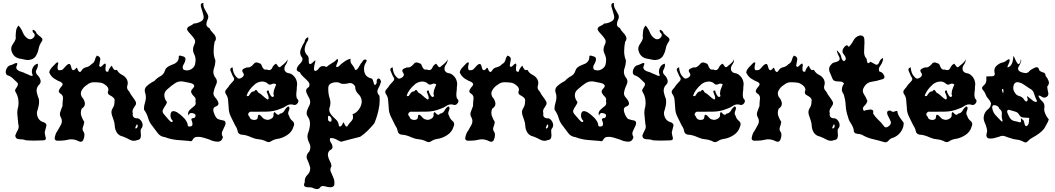

<svg xmlns="http://www.w3.org/2000/svg" viewBox="-20 -970 7130 1298"><path d="M155.3 -21.5Q137.7 -28.8 112.3 -28.8Q112.3 -28.8 111.3 -28.8Q85.9 -28.8 83 -52.7Q89.8 -72.8 100.6 -91.3Q106.4 -102.1 106.4 -113.8Q106.4 -122.6 103.5 -132.3Q100.6 -162.1 97.7 -192.4Q96.7 -199.7 96.7 -206.5Q96.7 -229 103.5 -251.5Q105.5 -262.7 105.5 -273.9Q105.5 -286.6 103.5 -298.8Q99.6 -322.8 87.9 -343.8Q82 -351.1 82 -357.9Q82 -363.8 85.9 -369.6Q94.7 -381.3 99.6 -392.6Q101.6 -397.5 101.6 -401.9Q100.6 -406.7 96.7 -411.6Q81.1 -426.3 65.4 -441.4Q48.8 -456.1 27.3 -462.4Q18.6 -471.2 18.6 -483.4Q18.6 -491.2 22.5 -501Q31.2 -524.4 50.8 -529.3Q59.6 -530.3 74.2 -538.6Q85 -543.9 90.8 -543.9Q90.8 -543.9 91.8 -543.9Q93.8 -543.9 94.7 -543.5Q96.7 -542 96.7 -537.6Q96.7 -533.2 92.8 -524.4Q89.8 -518.1 89.8 -513.2Q89.8 -510.7 90.8 -508.8Q91.8 -502.4 97.7 -497.6Q107.4 -488.8 125 -484.4Q141.6 -480 152.3 -473.1Q161.1 -471.2 176.8 -462.9Q188.5 -457 194.3 -457Q196.3 -457 198.2 -457.5Q201.2 -458.5 201.2 -462.4Q200.2 -466.3 196.3 -475.1Q195.3 -481 195.3 -487.3Q195.3 -501.5 203.1 -515.1Q214.8 -535.6 235.4 -539.6Q236.3 -535.2 236.3 -530.8Q236.3 -516.1 227.5 -500Q222.7 -492.2 222.7 -484.9Q222.7 -472.2 235.4 -460.4Q250 -445.8 253.9 -426.8Q254.9 -423.3 254.9 -420.4Q254.9 -405.3 239.3 -392.1Q227.5 -376 227.5 -358.4Q227.5 -352.1 228.5 -345.7Q234.4 -320.8 243.2 -298.8Q244.1 -289.6 244.1 -280.3Q244.1 -267.1 241.2 -254.4Q236.3 -232.4 229.5 -211.4Q229.5 -209 229.5 -206.5Q229.5 -186 240.2 -168.5Q252 -149.4 275.4 -143.6Q293.9 -136.2 293.9 -122.1Q293 -118.2 292 -113.8Q286.1 -92.8 282.2 -75.7Q283.2 -61 289.1 -40.5Q290 -36.6 290 -33.7Q290 -21 268.6 -21Q268.6 -21 267.6 -21Q239.3 -19.5 210.9 -19.5Q182.6 -19.5 155.3 -21.5ZM122.1 -572.3Q95.7 -574.7 78.1 -590.8Q61.5 -606.9 56.6 -630.9Q55.7 -634.3 55.7 -637.7Q55.7 -656.7 67.4 -672.4Q81.1 -690.4 86.9 -710.4Q85.9 -720.2 85.9 -730Q85.9 -742.7 87.9 -756.3Q89.8 -780.8 105.5 -797.4Q124 -776.4 134.8 -749.5Q145.5 -722.2 170.9 -707.5Q177.7 -704.6 183.6 -704.6Q197.3 -704.6 208 -717.3Q214.8 -725.1 214.8 -732.4Q214.8 -742.7 202.1 -752.4Q200.2 -759.8 200.2 -763.7Q200.2 -768.6 203.1 -768.6Q206.1 -768.6 210 -766.1Q224.6 -757.3 226.6 -745.1Q240.2 -731 257.8 -717.8Q266.6 -710.9 266.6 -702.1Q266.6 -692.9 256.8 -681.2Q245.1 -662.1 241.2 -640.1Q237.3 -618.2 226.6 -598.6Q215.8 -576.2 192.4 -568.4Q182.6 -565.4 172.9 -564.5H167Q156.2 -564.5 145.5 -567.4Q139.6 -568.8 133.8 -569.8Q127.9 -570.8 122.1 -572.3Z M498 -21.5Q480.5 -28.3 462.9 -28.3Q451.2 -28.3 439.5 -25.4Q414.1 -19 388.7 -19Q388.7 -19 378.9 -19Q374 -18.6 370.1 -18.6Q349.6 -18.6 349.6 -35.2Q349.6 -38.6 350.6 -42.5Q356.4 -70.3 369.1 -85.9Q379.9 -105.5 392.6 -127.9Q398.4 -139.6 398.4 -151.4Q398.4 -162.6 392.6 -174.3Q384.8 -186 384.8 -198.7Q384.8 -206.1 387.7 -213.9Q394.5 -234.9 402.3 -252.9Q402.3 -273.4 405.3 -299.3Q406.2 -302.7 406.2 -306.2Q406.2 -327.1 387.7 -337.9Q379.9 -343.3 377.9 -349.1Q377 -354.5 378.9 -360.8Q384.8 -374.5 398.4 -388.7Q403.3 -394.5 403.3 -399.9Q403.3 -407.7 392.6 -415Q368.2 -424.3 344.7 -439.9Q322.3 -456.1 312.5 -481.4Q317.4 -500.5 332 -515.6Q346.7 -530.3 359.4 -543.9Q377.9 -556.6 373 -536.6Q369.1 -523.4 369.1 -513.2Q369.1 -507.8 370.1 -502.9Q372.1 -498.5 375 -496.1Q378.9 -494.1 384.8 -495.6Q399.4 -494.1 409.2 -505.9Q418.9 -517.6 428.7 -527.3Q433.6 -532.2 439.5 -535.6Q445.3 -538.6 452.1 -537.1Q459 -529.3 461.9 -514.6Q464.8 -499.5 472.7 -496.1Q476.6 -494.6 480.5 -496.1Q484.4 -498 490.2 -503.9Q499 -520.5 503.9 -503.9Q508.8 -487.8 517.6 -483.9Q519.5 -482.4 523.4 -484.4Q527.3 -486.3 531.2 -492.7Q542 -511.7 563.5 -515.6Q584 -520 598.6 -536.6Q616.2 -545.4 621.1 -563.5Q625 -581.5 634.8 -594.2Q658.2 -587.9 658.2 -569.8Q658.2 -567.4 657.2 -564.9Q654.3 -542.5 650.4 -524.4Q658.2 -511.2 670.9 -525.4Q683.6 -540 690.4 -540Q693.4 -540 694.3 -537.1Q695.3 -533.7 695.3 -525.9Q691.4 -514.2 693.4 -497.1Q695.3 -480 712.9 -486.8Q712.9 -497.6 721.7 -509.8Q729.5 -522 736.3 -525.9Q740.2 -513.2 748 -502.9Q754.9 -492.7 770.5 -498Q781.2 -476.1 803.7 -464.8Q826.2 -454.1 837.9 -433.1Q843.8 -420.9 843.8 -408.7Q843.8 -400.4 840.8 -391.6Q838.9 -385.7 838.9 -380.4Q838.9 -364.7 853.5 -351.6Q862.3 -333 875 -316.9Q887.7 -300.8 897.5 -282.7Q903.3 -268.1 894.5 -256.8Q886.7 -245.6 879.9 -233.4Q877 -227.1 876 -219.7Q875 -212.9 877.9 -204.6Q874 -185.5 884.8 -176.8Q894.5 -168.5 912.1 -170.4Q932.6 -163.1 941.4 -139.6Q944.3 -131.8 944.3 -124.5Q944.3 -109.9 933.6 -98.6Q928.7 -86.4 931.6 -69.8Q934.6 -52.7 930.7 -40Q928.7 -33.2 923.8 -28.8Q918 -23.9 907.2 -22.9Q895.5 -18.1 884.8 -18.1Q871.1 -18.1 857.4 -25.4Q835 -38.1 811.5 -46.9Q785.2 -51.8 770.5 -72.8Q756.8 -94.2 755.9 -119.1Q754.9 -139.2 748 -158.2Q742.2 -177.2 735.4 -195.8Q733.4 -203.1 733.4 -210.4Q733.4 -225.6 742.2 -239.3Q753.9 -257.3 753.9 -277.8V-282.2Q756.8 -292.5 753.9 -299.3Q751 -305.7 746.1 -310.5Q735.4 -319.8 721.7 -326.7Q708 -333.5 709 -348.6Q712.9 -356.9 712.9 -363.8Q712.9 -377 701.2 -388.2Q684.6 -404.3 665 -410.2Q641.6 -414.1 615.2 -414.1Q588.9 -414.1 569.3 -397Q547.9 -384.8 534.2 -362.3Q526.4 -351.1 526.4 -338.4Q526.4 -326.7 533.2 -314.5Q549.8 -296.9 553.7 -273.4Q553.7 -270.5 553.7 -268.1Q553.7 -248.5 532.2 -235.4Q526.4 -221.7 526.4 -208.5Q526.4 -198.2 529.3 -188Q537.1 -165 549.8 -145.5Q546.9 -126.5 540 -109.4Q538.1 -104 538.1 -98.6Q538.1 -86.9 547.9 -74.7Q550.8 -66.4 550.8 -57.6Q550.8 -43.9 544.9 -28.3Q539.1 -11.7 525.4 -11.7Q517.6 -11.7 506.8 -17.6Q505.9 -18.1 502.9 -19.5Q501 -20 498 -21.5ZM911.1 -116.7Q909.2 -138.7 900.4 -121.6Q891.6 -105 896.5 -101.6Q897.5 -100.6 900.4 -101.6Q903.3 -102.5 907.2 -106.4Q908.2 -107.9 909.2 -111.3Q910.2 -112.8 911.1 -116.7Z M1397.5 -25.9Q1374 -34.2 1348.6 -41Q1335 -44.9 1321.3 -44.9Q1309.6 -44.9 1298.3 -42Q1287.6 -35.6 1281.2 -23.4Q1276.9 -15.1 1268.6 -15.1Q1264.6 -15.1 1259.8 -17.1Q1217.8 -20.5 1175.8 -23.9Q1133.8 -27.8 1094.7 -43Q1064 -45.9 1045.4 -71.3Q1026.9 -97.2 1009.8 -118.7Q989.3 -142.6 981 -173.3Q972.2 -203.6 954.1 -227.5Q953.1 -232.9 953.1 -238.3Q953.6 -254.9 960.4 -276.9Q966.3 -295.4 966.3 -313Q966.3 -323.2 964.4 -333Q958.5 -346.7 958.5 -357.9Q958.5 -376 973.1 -388.7Q996.6 -409.7 1023.4 -422.4Q1041 -442.4 1064 -454.6Q1086.9 -466.3 1094.7 -492.2Q1098.1 -502.9 1104.5 -509.8Q1111.3 -516.6 1119.6 -521.5Q1135.3 -530.3 1153.8 -536.6Q1172.4 -543.5 1183.1 -560.5Q1188.5 -570.3 1188.5 -582Q1188.5 -582 1188.5 -585.4Q1188.5 -585.9 1188.5 -586.4Q1188.5 -594.2 1196.3 -594.2Q1201.7 -594.2 1210 -590.8Q1223.6 -588.4 1228.5 -583.5Q1233.9 -578.1 1233.9 -570.3Q1233.9 -555.2 1221.2 -534.2Q1214.8 -523.4 1214.8 -514.6Q1214.8 -505.4 1221.7 -498.5Q1232.9 -494.1 1244.1 -494.1Q1259.8 -494.1 1273.9 -502.9Q1299.3 -518.1 1300.8 -548.3Q1302.2 -556.2 1302.2 -563.5Q1302.2 -585.4 1291.5 -606.4Q1284.7 -620.6 1284.7 -634.8Q1284.7 -649.4 1291.5 -664.1Q1299.3 -677.7 1299.3 -689Q1299.3 -697.3 1295.4 -704.1Q1285.6 -720.2 1271 -735.8Q1263.2 -744.1 1255.9 -752.4Q1248.5 -761.2 1244.6 -771Q1244.6 -786.6 1262.2 -793.5Q1280.3 -800.8 1289.6 -811Q1313 -811 1338.4 -825.2Q1356.9 -835.4 1356.9 -854Q1356.9 -860.8 1354.5 -869.1Q1351.1 -884.8 1340.3 -918Q1337.4 -927.2 1337.4 -934.1Q1337.4 -949.7 1353.5 -949.7Q1354.5 -949.7 1355.5 -949.7Q1354.5 -944.8 1354.5 -939.9Q1354.5 -934.1 1356 -928.2Q1358.4 -918 1363.8 -908.7Q1373.5 -890.6 1383.3 -873.5Q1388.2 -865.2 1388.2 -856Q1388.2 -845.7 1382.3 -835Q1375.5 -819.8 1375.5 -807.1Q1375.5 -807.1 1375.5 -802.7Q1376.5 -788.6 1396.5 -779.8Q1402.3 -764.2 1416.5 -750.5Q1431.2 -736.8 1437 -722.2Q1439.5 -716.3 1439.5 -709.5Q1439.5 -707.5 1439.5 -705.6Q1438.5 -696.8 1430.7 -687Q1424.3 -656.2 1424.3 -624Q1424.3 -624 1424.3 -621.6Q1424.3 -590.3 1436 -562.5Q1436 -535.2 1426.3 -507.3Q1422.4 -496.1 1422.4 -484.9Q1422.4 -468.3 1430.7 -452.1Q1446.3 -435.5 1446.3 -418.9Q1446.3 -409.7 1441.9 -400.4Q1428.7 -374 1423.8 -347.2Q1422.9 -343.3 1422.9 -338.9Q1422.9 -324.2 1436 -309.6Q1453.1 -290.5 1456.5 -274.4Q1457 -272 1457 -270Q1457 -265.6 1455.1 -261.7Q1451.7 -255.4 1440.4 -250.5Q1421.9 -245.6 1421.9 -227.5Q1421.9 -220.2 1424.8 -210.9Q1435.1 -178.7 1450.7 -166Q1467.3 -159.2 1489.3 -155.8Q1504.9 -153.3 1504.9 -137.7Q1504.9 -131.3 1502 -123Q1492.2 -103.5 1483.4 -83.5Q1479.5 -75.2 1479.5 -66.9Q1479.5 -55.2 1487.3 -43Q1479 -12.2 1452.1 -12.2Q1450.7 -12.2 1449.2 -12.2Q1419.4 -14.2 1397.5 -25.9ZM1280.3 -123.5Q1281.2 -127.9 1281.2 -132.3Q1281.2 -144 1275.4 -155.8Q1273.4 -159.2 1273.4 -162.1Q1273.4 -171.9 1294.4 -172.4Q1302.2 -182.1 1302.2 -189Q1302.2 -199.2 1286.1 -204.1Q1279.3 -206.1 1273.9 -206.1Q1257.8 -206.1 1255.4 -188Q1251.5 -196.3 1251.5 -203.1Q1251.5 -206.5 1252.4 -209.5Q1254.9 -218.3 1261.7 -225.6Q1274.9 -238.8 1291 -251Q1303.2 -259.8 1303.2 -274.4Q1303.2 -280.3 1301.3 -286.6Q1302.7 -291.5 1302.7 -295.9Q1302.7 -307.6 1293.5 -316.4Q1280.8 -328.1 1274.4 -340.8Q1272 -345.7 1272 -351.6Q1272 -353.5 1272.5 -355.5Q1273.9 -362.8 1284.2 -372.6Q1291.5 -380.4 1293 -386.2Q1293 -386.2 1293 -388.7Q1293 -392.6 1290.5 -396Q1283.2 -406.2 1260.7 -410.2Q1237.8 -414.1 1226.6 -417Q1215.3 -419.9 1204.6 -419.9Q1183.1 -419.9 1164.6 -408.2Q1137.7 -390.6 1114.3 -369.1Q1090.8 -351.1 1090.8 -327.1Q1090.8 -302.2 1108.4 -280.8Q1107.9 -272.9 1103.5 -265.6Q1099.6 -258.3 1094.7 -251.5Q1085.4 -238.3 1080.1 -224.6Q1079.1 -221.7 1079.1 -218.3Q1079.1 -207.5 1090.8 -194.8Q1099.1 -184.6 1120.6 -160.2Q1133.3 -145 1141.1 -145Q1146 -145 1148.9 -151.9Q1132.3 -168.5 1132.3 -189.5Q1132.3 -195.3 1133.8 -201.7Q1137.7 -218.8 1152.3 -218.8Q1162.1 -218.8 1176.3 -211.4Q1199.2 -196.8 1219.7 -176.3Q1240.7 -156.2 1249 -129.9Q1248.5 -127.4 1248.5 -125.5Q1248.5 -114.7 1260.7 -114.7Q1260.7 -114.7 1262.2 -114.7Q1275.4 -114.7 1280.3 -123.5Z M1772.9 -17.6Q1750.5 -26.9 1727.1 -28.8Q1703.6 -30.8 1681.2 -41Q1665.5 -48.3 1647.9 -53.7Q1631.3 -59.1 1612.8 -59.6Q1590.3 -63 1586.4 -84Q1582.5 -105 1570.8 -120.1Q1557.1 -149.9 1541.5 -179.7Q1525.9 -210 1525.9 -244.1Q1523.9 -267.1 1522 -291.5Q1521 -315.4 1506.3 -335Q1502.4 -342.3 1502.4 -348.6Q1502.4 -358.4 1511.2 -367.2Q1524.9 -381.8 1532.7 -395.5Q1543.5 -408.7 1557.1 -422.4Q1563 -428.2 1563 -435.5Q1563 -444.3 1554.2 -454.6Q1548.3 -468.3 1539.6 -488.3Q1536.6 -494.1 1536.6 -499Q1536.6 -510.3 1552.2 -515.1Q1553.2 -496.1 1560.1 -477.5Q1567.9 -459 1582.5 -445.8Q1588.4 -438.5 1596.2 -438.5Q1604 -438.5 1614.7 -445.3Q1628.4 -454.6 1628.4 -464.8Q1628.4 -469.7 1625.5 -474.6Q1617.7 -484.4 1617.7 -491.7Q1617.7 -500.5 1628.4 -505.9Q1643.1 -514.6 1657.7 -514.6Q1660.6 -514.6 1663.6 -514.2Q1681.2 -520 1694.8 -537.6Q1702.6 -547.9 1714.4 -547.9Q1722.2 -547.9 1731 -543Q1744.6 -541 1748.5 -528.8Q1752.4 -516.6 1759.3 -507.8Q1762.2 -502.9 1768.1 -500.5Q1772 -499 1775.9 -499Q1779.8 -499 1783.7 -500Q1792.5 -496.1 1799.3 -496.1Q1813 -496.1 1819.8 -510.7Q1829.6 -532.7 1847.2 -539.6Q1854 -529.3 1861.8 -519.5Q1865.7 -515.6 1869.6 -515.6Q1875.5 -515.6 1883.3 -524.9Q1895 -533.2 1907.7 -545.4Q1919.4 -557.1 1924.3 -568.8Q1924.3 -549.3 1911.6 -532.2Q1902.8 -519.5 1902.8 -505.4Q1902.8 -500.5 1903.8 -495.1Q1912.6 -477.5 1932.1 -475.1Q1950.7 -472.2 1963.4 -458.5Q1979 -444.3 1984.9 -424.3Q1988.8 -412.6 1988.8 -400.4Q1988.8 -392.6 1986.8 -384.3Q1986.8 -364.7 1983.9 -344.7Q1982.9 -337.9 1982.9 -331.1Q1982.9 -317.9 1986.8 -305.2Q1997.6 -295.4 1997.6 -285.6Q1996.6 -279.3 1991.7 -272Q1982.9 -260.3 1971.2 -260.3Q1965.3 -260.3 1958.5 -263.2Q1952.6 -264.2 1947.8 -264.2Q1930.2 -264.2 1915.5 -253.9Q1896 -240.7 1875.5 -234.4Q1830.6 -215.8 1782.7 -215.3Q1734.9 -215.3 1687 -214.4Q1683.1 -215.3 1679.2 -215.3Q1667.5 -215.3 1660.6 -206.1Q1657.7 -201.7 1657.7 -196.8Q1657.7 -189.5 1666.5 -181.2Q1671.4 -160.2 1696.8 -159.2Q1697.8 -159.2 1698.7 -159.2Q1723.1 -159.2 1723.1 -180.2Q1724.1 -189 1726.1 -192.4Q1728 -194.3 1730 -194.3H1731.9Q1740.7 -191.9 1752.4 -177.7Q1764.2 -163.6 1773.9 -163.1Q1781.7 -159.7 1789.6 -159.7Q1800.3 -159.7 1812 -166.5Q1829.6 -175.3 1829.6 -191.9Q1829.6 -195.3 1828.6 -199.2Q1831.5 -211.9 1835.4 -211.9Q1838.4 -211.9 1841.3 -208Q1849.1 -197.3 1858.9 -194.3Q1860.8 -193.8 1861.8 -193.8Q1863.8 -193.8 1865.7 -194.8Q1868.7 -196.3 1871.6 -201.2Q1893.1 -204.1 1902.8 -222.2Q1912.6 -240.7 1928.2 -251Q1937 -247.1 1937 -238.3Q1937 -231.9 1933.1 -223.1Q1928.2 -212.9 1928.2 -204.1Q1928.2 -194.8 1934.1 -187.5Q1939 -167.5 1956.5 -152.8Q1968.3 -143.6 1968.3 -130.4Q1968.3 -123 1964.4 -114.3Q1953.6 -77.1 1920.4 -56.2Q1887.2 -34.7 1851.1 -30.3Q1830.6 -26.9 1812 -14.6Q1804.2 -9.3 1795.4 -9.3Q1784.7 -9.3 1772.9 -17.6ZM1795.4 -302.2Q1796.4 -304.7 1796.4 -308.1Q1796.4 -319.3 1787.6 -337.9Q1783.7 -346.2 1783.7 -351.1Q1783.7 -357.9 1791.5 -357.9Q1794.4 -357.9 1797.4 -357.4Q1797.4 -356.4 1797.4 -355.5Q1797.4 -343.8 1809.1 -325.7Q1815.9 -314.5 1822.8 -314.5Q1827.6 -314.5 1832.5 -320.8Q1828.6 -331.1 1828.6 -340.3Q1829.6 -340.8 1829.6 -341.8Q1829.6 -351.6 1832.5 -361.3Q1840.3 -380.9 1847.2 -399.4Q1840.3 -404.8 1831.5 -404.8Q1824.7 -404.8 1816.9 -400.9Q1811 -397.9 1805.2 -397.9Q1794.4 -397.9 1785.6 -408.7Q1770 -418.9 1752.4 -418.9Q1745.6 -418.9 1739.7 -417.5Q1715.3 -412.6 1697.8 -395.5Q1681.2 -380.9 1667.5 -362.3Q1653.8 -344.2 1647 -323.2Q1651.9 -319.8 1655.8 -319.8Q1661.6 -319.8 1664.6 -326.2Q1671.4 -337.4 1679.2 -345.7Q1683.1 -349.1 1688 -351.1Q1689.9 -352.1 1692.9 -352.1Q1694.8 -352.1 1697.8 -351.6Q1705.6 -362.3 1710.4 -362.3Q1711.4 -362.3 1713.4 -361.3Q1719.2 -357.4 1725.1 -345.2Q1742.7 -336.4 1757.3 -321.8Q1772 -307.1 1788.6 -297.4Q1788.6 -297.4 1789.6 -297.4Q1791.5 -297.4 1792.5 -298.8Q1794.4 -300.3 1795.4 -302.2Z M2099.6 302.7Q2087.9 295.9 2069.3 295.9Q2069.3 295.9 2066.9 295.9Q2046.4 296.9 2038.6 288.6Q2035.2 285.2 2035.2 278.8Q2035.2 272.5 2040.5 262.2Q2040 259.3 2040 255.9Q2040 229.5 2059.1 211.4Q2077.1 193.8 2077.1 169.4Q2077.1 165.5 2076.7 161.1Q2069.3 134.3 2056.6 106.9Q2052.7 98.6 2052.7 90.3Q2052.7 71.8 2071.3 53.7Q2078.1 39.6 2078.1 25.4Q2078.1 9.8 2069.8 -5.4Q2058.6 -26.9 2058.6 -48.3Q2058.6 -56.2 2060.1 -63.5Q2071.8 -91.3 2075.2 -123.5Q2075.7 -128.9 2075.7 -134.3Q2075.7 -160.6 2060.1 -182.6Q2053.2 -192.9 2053.2 -202.6Q2052.7 -212.4 2055.7 -221.7Q2061.5 -239.3 2071.3 -256.8Q2077.1 -268.1 2077.1 -279.8Q2077.1 -286.6 2075.2 -293.9Q2072.8 -302.2 2068.4 -310.1Q2064 -318.4 2059.6 -326.7Q2049.3 -345.2 2049.3 -357.9Q2049.3 -370.6 2068.4 -382.3Q2072.3 -390.6 2072.3 -397.9Q2072.3 -408.7 2064 -418Q2050.8 -432.6 2034.2 -447.3Q2025.4 -455.6 2018.1 -463.9Q2010.7 -472.2 2007.3 -481.9Q1994.1 -485.8 1989.3 -491.7Q1985.8 -496.1 1985.8 -501.5Q1985.8 -502.9 1986.3 -504.4Q1988.8 -520.5 2008.8 -540Q2024.9 -556.2 2024.9 -570.8Q2024.9 -574.2 2023.9 -578.1Q2009.3 -595.7 2009.3 -615.2Q2009.3 -624.5 2012.7 -634.3Q2023.4 -664.1 2039.6 -688Q2040 -703.6 2054.7 -714.4Q2058.6 -717.3 2061 -717.3Q2061 -717.3 2061.5 -717.3Q2067.4 -716.8 2062.5 -698.2Q2047.4 -675.8 2041 -648.4Q2039.6 -642.1 2039.6 -635.7Q2039.6 -615.7 2055.2 -598.1Q2066.9 -589.8 2066.9 -570.3Q2066.9 -568.8 2066.9 -567.4Q2065.9 -545.4 2071.8 -538.6Q2074.2 -535.6 2079.6 -537.1Q2085 -539.1 2094.7 -547.9Q2104 -557.6 2109.4 -561Q2115.2 -564 2109.4 -545.9Q2106 -534.7 2103.5 -515.6Q2100.6 -496.6 2107.4 -491.7Q2110.4 -489.3 2115.7 -491.2Q2121.1 -492.7 2129.9 -500Q2140.6 -518.6 2155.3 -522.5Q2159.2 -523.4 2163.6 -523.4Q2174.8 -523.4 2187.5 -517.1Q2206.1 -533.2 2226.1 -544.4Q2246.6 -555.7 2260.3 -572.8Q2270 -565.4 2260.3 -544.9Q2250.5 -524.4 2253.4 -518.1Q2254.4 -516.1 2258.3 -516.6Q2262.2 -517.1 2270 -521.5Q2285.2 -538.1 2309.1 -554.2Q2333 -570.3 2350.1 -572.8Q2349.1 -566.9 2349.1 -561.5Q2349.1 -547.4 2356.9 -537.6Q2367.7 -524.9 2376 -509.8Q2377.9 -502 2380.4 -499Q2383.3 -496.1 2386.7 -497.1Q2396 -499 2408.7 -522Q2420.9 -544.9 2428.7 -551.3Q2437.5 -570.3 2451.7 -567.4Q2466.3 -564 2451.2 -543.5Q2440.9 -524.4 2440.9 -503.9Q2440.9 -494.6 2442.9 -484.4Q2449.7 -453.1 2481.9 -441.9Q2498.5 -441.9 2502.9 -421.9Q2507.3 -401.4 2512.7 -396Q2515.1 -394 2518.1 -397Q2521.5 -399.9 2526.9 -410.6Q2526.4 -415.5 2526.4 -419.4Q2526.4 -434.6 2536.1 -438.5Q2548.8 -442.9 2556.2 -419.4Q2550.3 -394 2536.6 -370.6Q2531.2 -361.8 2531.2 -352.5Q2531.2 -337.4 2545.4 -322.3Q2546.9 -308.6 2546.9 -294.4Q2546.9 -260.7 2539.1 -227.1Q2528.8 -179.2 2510.3 -135.7Q2489.3 -110.8 2465.8 -86.9Q2442.4 -63.5 2415 -45.4Q2382.8 -37.1 2350.1 -28.8Q2317.9 -20 2285.6 -11.7Q2268.1 -19 2250 -29.3Q2236.3 -36.6 2221.7 -36.6Q2217.3 -36.6 2212.4 -36.1Q2210 -31.2 2210 -25.9Q2210 -16.6 2216.8 -6.3Q2228 9.8 2228 24.4Q2228 30.3 2224.1 35.6Q2220.2 41.5 2209.5 45.9Q2200.7 54.7 2198.2 64.5Q2195.8 73.7 2197.3 83.5Q2200.2 101.1 2210 119.1Q2220.2 136.7 2220.7 153.8Q2213.4 166 2213.4 177.2Q2213.4 183.6 2215.8 189.9Q2222.7 207 2231 224.6Q2235.4 233.9 2238.3 243.7Q2241.2 253.4 2240.7 264.2Q2242.2 278.3 2237.8 285.2Q2233.9 292 2226.1 293.9Q2219.7 295.9 2211.4 295.9Q2197.8 295.9 2180.7 290.5Q2171.4 287.6 2164.1 287.6Q2149.4 287.6 2142.6 299.3Q2135.3 308.1 2124.5 308.1Q2123.5 308.1 2122.1 308.1Q2109.4 307.1 2099.6 302.7ZM2294.9 -129.9Q2301.3 -152.3 2308.1 -133.3Q2314.9 -114.3 2326.2 -113.8Q2337.9 -133.3 2355.5 -151.4Q2366.7 -162.6 2366.7 -178.7Q2366.7 -187.5 2363.3 -197.8Q2387.7 -205.1 2405.8 -230Q2423.8 -254.4 2425.3 -280.3Q2425.3 -280.3 2425.3 -282.7Q2425.3 -312.5 2403.3 -333.5Q2380.9 -354 2380.9 -384.3Q2380.9 -384.3 2380.9 -386.7Q2365.7 -408.7 2346.7 -408.7Q2341.8 -408.7 2336.4 -407.2Q2319.8 -402.8 2304.2 -402.8Q2294.9 -402.8 2286.1 -404.3Q2272 -414.1 2253.4 -414.1Q2242.7 -414.1 2230.5 -411.1Q2199.2 -402.8 2199.2 -374.5Q2199.2 -374.5 2199.2 -370.1Q2199.2 -370.1 2199.2 -364.7Q2199.2 -334.5 2209 -304.2Q2213.9 -289.1 2213.9 -273.9Q2213.9 -256.3 2207 -239.3Q2204.1 -225.6 2208 -214.8Q2211.9 -204.1 2219.2 -194.8Q2232.4 -178.2 2250.5 -162.6Q2268.1 -147 2270.5 -122.6Q2274.4 -109.9 2283.2 -116.2Q2292.5 -122.6 2294.9 -129.9ZM2221.7 -157.2Q2221.7 -159.2 2221.7 -161.1Q2221.7 -175.3 2209 -184.6Q2193.8 -194.8 2198.2 -166Q2195.3 -155.3 2207 -148.9Q2218.8 -143.1 2221.7 -157.2Z M2855 -17.6Q2832.5 -26.9 2809.1 -28.8Q2785.6 -30.8 2763.2 -41Q2747.6 -48.3 2730 -53.7Q2713.4 -59.1 2694.8 -59.6Q2672.4 -63 2668.5 -84Q2664.6 -105 2652.8 -120.1Q2639.2 -149.9 2623.5 -179.7Q2607.9 -210 2607.9 -244.1Q2606 -267.1 2604 -291.5Q2603 -315.4 2588.4 -335Q2584.5 -342.3 2584.5 -348.6Q2584.5 -358.4 2593.3 -367.2Q2606.9 -381.8 2614.7 -395.5Q2625.5 -408.7 2639.2 -422.4Q2645 -428.2 2645 -435.5Q2645 -444.3 2636.2 -454.6Q2630.4 -468.3 2621.6 -488.3Q2618.7 -494.1 2618.7 -499Q2618.7 -510.3 2634.3 -515.1Q2635.3 -496.1 2642.1 -477.5Q2649.9 -459 2664.6 -445.8Q2670.4 -438.5 2678.2 -438.5Q2686 -438.5 2696.8 -445.3Q2710.4 -454.6 2710.4 -464.8Q2710.4 -469.7 2707.5 -474.6Q2699.7 -484.4 2699.7 -491.7Q2699.7 -500.5 2710.4 -505.9Q2725.1 -514.6 2739.7 -514.6Q2742.7 -514.6 2745.6 -514.2Q2763.2 -520 2776.9 -537.6Q2784.7 -547.9 2796.4 -547.9Q2804.2 -547.9 2813 -543Q2826.7 -541 2830.6 -528.8Q2834.5 -516.6 2841.3 -507.8Q2844.2 -502.9 2850.1 -500.5Q2854 -499 2857.9 -499Q2861.8 -499 2865.7 -500Q2874.5 -496.1 2881.3 -496.1Q2895 -496.1 2901.9 -510.7Q2911.6 -532.7 2929.2 -539.6Q2936 -529.3 2943.8 -519.5Q2947.8 -515.6 2951.7 -515.6Q2957.5 -515.6 2965.3 -524.9Q2977.1 -533.2 2989.7 -545.4Q3001.5 -557.1 3006.3 -568.8Q3006.3 -549.3 2993.7 -532.2Q2984.9 -519.5 2984.9 -505.4Q2984.9 -500.5 2985.8 -495.1Q2994.6 -477.5 3014.2 -475.1Q3032.7 -472.2 3045.4 -458.5Q3061 -444.3 3066.9 -424.3Q3070.8 -412.6 3070.8 -400.4Q3070.8 -392.6 3068.8 -384.3Q3068.8 -364.7 3065.9 -344.7Q3064.9 -337.9 3064.9 -331.1Q3064.9 -317.9 3068.8 -305.2Q3079.6 -295.4 3079.6 -285.6Q3078.6 -279.3 3073.7 -272Q3064.9 -260.3 3053.2 -260.3Q3047.4 -260.3 3040.5 -263.2Q3034.7 -264.2 3029.8 -264.2Q3012.2 -264.2 2997.6 -253.9Q2978 -240.7 2957.5 -234.4Q2912.6 -215.8 2864.7 -215.3Q2816.9 -215.3 2769 -214.4Q2765.1 -215.3 2761.2 -215.3Q2749.5 -215.3 2742.7 -206.1Q2739.7 -201.7 2739.7 -196.8Q2739.7 -189.5 2748.5 -181.2Q2753.4 -160.2 2778.8 -159.2Q2779.8 -159.2 2780.8 -159.2Q2805.2 -159.2 2805.2 -180.2Q2806.2 -189 2808.1 -192.4Q2810.1 -194.3 2812 -194.3H2814Q2822.8 -191.9 2834.5 -177.7Q2846.2 -163.6 2856 -163.1Q2863.8 -159.7 2871.6 -159.7Q2882.3 -159.7 2894 -166.5Q2911.6 -175.3 2911.6 -191.9Q2911.6 -195.3 2910.6 -199.2Q2913.6 -211.9 2917.5 -211.9Q2920.4 -211.9 2923.3 -208Q2931.2 -197.3 2940.9 -194.3Q2942.9 -193.8 2943.8 -193.8Q2945.8 -193.8 2947.8 -194.8Q2950.7 -196.3 2953.6 -201.2Q2975.1 -204.1 2984.9 -222.2Q2994.6 -240.7 3010.3 -251Q3019 -247.1 3019 -238.3Q3019 -231.9 3015.1 -223.1Q3010.3 -212.9 3010.3 -204.1Q3010.3 -194.8 3016.1 -187.5Q3021 -167.5 3038.6 -152.8Q3050.3 -143.6 3050.3 -130.4Q3050.3 -123 3046.4 -114.3Q3035.6 -77.1 3002.4 -56.2Q2969.2 -34.7 2933.1 -30.3Q2912.6 -26.9 2894 -14.6Q2886.2 -9.3 2877.4 -9.3Q2866.7 -9.3 2855 -17.6ZM2877.4 -302.2Q2878.4 -304.7 2878.4 -308.1Q2878.4 -319.3 2869.6 -337.9Q2865.7 -346.2 2865.7 -351.1Q2865.7 -357.9 2873.5 -357.9Q2876.5 -357.9 2879.4 -357.4Q2879.4 -356.4 2879.4 -355.5Q2879.4 -343.8 2891.1 -325.7Q2897.9 -314.5 2904.8 -314.5Q2909.7 -314.5 2914.6 -320.8Q2910.6 -331.1 2910.6 -340.3Q2911.6 -340.8 2911.6 -341.8Q2911.6 -351.6 2914.6 -361.3Q2922.4 -380.9 2929.2 -399.4Q2922.4 -404.8 2913.6 -404.8Q2906.7 -404.8 2898.9 -400.9Q2893.1 -397.9 2887.2 -397.9Q2876.5 -397.9 2867.7 -408.7Q2852.1 -418.9 2834.5 -418.9Q2827.6 -418.9 2821.8 -417.5Q2797.4 -412.6 2779.8 -395.5Q2763.2 -380.9 2749.5 -362.3Q2735.8 -344.2 2729 -323.2Q2733.9 -319.8 2737.8 -319.8Q2743.7 -319.8 2746.6 -326.2Q2753.4 -337.4 2761.2 -345.7Q2765.1 -349.1 2770 -351.1Q2772 -352.1 2774.9 -352.1Q2776.9 -352.1 2779.8 -351.6Q2787.6 -362.3 2792.5 -362.3Q2793.5 -362.3 2795.4 -361.3Q2801.3 -357.4 2807.1 -345.2Q2824.7 -336.4 2839.4 -321.8Q2854 -307.1 2870.6 -297.4Q2870.6 -297.4 2871.6 -297.4Q2873.5 -297.4 2874.5 -298.8Q2876.5 -300.3 2877.4 -302.2Z M3273.4 -21.5Q3255.9 -28.3 3238.3 -28.3Q3226.6 -28.3 3214.8 -25.4Q3189.5 -19 3164.1 -19Q3164.1 -19 3154.3 -19Q3149.4 -18.6 3145.5 -18.6Q3125 -18.6 3125 -35.2Q3125 -38.6 3126 -42.5Q3131.8 -70.3 3144.5 -85.9Q3155.3 -105.5 3168 -127.9Q3173.8 -139.6 3173.8 -151.4Q3173.8 -162.6 3168 -174.3Q3160.2 -186 3160.2 -198.7Q3160.2 -206.1 3163.1 -213.9Q3169.9 -234.9 3177.7 -252.9Q3177.7 -273.4 3180.7 -299.3Q3181.6 -302.7 3181.6 -306.2Q3181.6 -327.1 3163.1 -337.9Q3155.3 -343.3 3153.3 -349.1Q3152.3 -354.5 3154.3 -360.8Q3160.2 -374.5 3173.8 -388.7Q3178.7 -394.5 3178.7 -399.9Q3178.7 -407.7 3168 -415Q3143.6 -424.3 3120.1 -439.9Q3097.7 -456.1 3087.9 -481.4Q3092.8 -500.5 3107.4 -515.6Q3122.1 -530.3 3134.8 -543.9Q3153.3 -556.6 3148.4 -536.6Q3144.5 -523.4 3144.5 -513.2Q3144.5 -507.8 3145.5 -502.9Q3147.5 -498.5 3150.4 -496.1Q3154.3 -494.1 3160.2 -495.6Q3174.8 -494.1 3184.6 -505.9Q3194.3 -517.6 3204.1 -527.3Q3209 -532.2 3214.8 -535.6Q3220.7 -538.6 3227.5 -537.1Q3234.4 -529.3 3237.3 -514.6Q3240.2 -499.5 3248 -496.1Q3252 -494.6 3255.9 -496.1Q3259.8 -498 3265.6 -503.9Q3274.4 -520.5 3279.3 -503.9Q3284.2 -487.8 3293 -483.9Q3294.9 -482.4 3298.8 -484.4Q3302.7 -486.3 3306.6 -492.7Q3317.4 -511.7 3338.9 -515.6Q3359.4 -520 3374 -536.6Q3391.6 -545.4 3396.5 -563.5Q3400.4 -581.5 3410.2 -594.2Q3433.6 -587.9 3433.6 -569.8Q3433.6 -567.4 3432.6 -564.9Q3429.7 -542.5 3425.8 -524.4Q3433.6 -511.2 3446.3 -525.4Q3459 -540 3465.8 -540Q3468.8 -540 3469.7 -537.1Q3470.7 -533.7 3470.7 -525.9Q3466.8 -514.2 3468.8 -497.1Q3470.7 -480 3488.3 -486.8Q3488.3 -497.6 3497.1 -509.8Q3504.9 -522 3511.7 -525.9Q3515.6 -513.2 3523.4 -502.9Q3530.3 -492.7 3545.9 -498Q3556.6 -476.1 3579.1 -464.8Q3601.6 -454.1 3613.3 -433.1Q3619.1 -420.9 3619.1 -408.7Q3619.1 -400.4 3616.2 -391.6Q3614.3 -385.7 3614.3 -380.4Q3614.3 -364.7 3628.9 -351.6Q3637.7 -333 3650.4 -316.9Q3663.1 -300.8 3672.9 -282.7Q3678.7 -268.1 3669.9 -256.8Q3662.1 -245.6 3655.3 -233.4Q3652.3 -227.1 3651.4 -219.7Q3650.4 -212.9 3653.3 -204.6Q3649.4 -185.5 3660.2 -176.8Q3669.9 -168.5 3687.5 -170.4Q3708 -163.1 3716.8 -139.6Q3719.7 -131.8 3719.7 -124.5Q3719.7 -109.9 3709 -98.6Q3704.1 -86.4 3707 -69.8Q3710 -52.7 3706.1 -40Q3704.1 -33.2 3699.2 -28.8Q3693.4 -23.9 3682.6 -22.9Q3670.9 -18.1 3660.2 -18.1Q3646.5 -18.1 3632.8 -25.4Q3610.4 -38.1 3586.9 -46.9Q3560.5 -51.8 3545.9 -72.8Q3532.2 -94.2 3531.2 -119.1Q3530.3 -139.2 3523.4 -158.2Q3517.6 -177.2 3510.7 -195.8Q3508.8 -203.1 3508.8 -210.4Q3508.8 -225.6 3517.6 -239.3Q3529.3 -257.3 3529.3 -277.8V-282.2Q3532.2 -292.5 3529.3 -299.3Q3526.4 -305.7 3521.5 -310.5Q3510.7 -319.8 3497.1 -326.7Q3483.4 -333.5 3484.4 -348.6Q3488.3 -356.9 3488.3 -363.8Q3488.3 -377 3476.6 -388.2Q3460 -404.3 3440.4 -410.2Q3417 -414.1 3390.6 -414.1Q3364.3 -414.1 3344.7 -397Q3323.2 -384.8 3309.6 -362.3Q3301.8 -351.1 3301.8 -338.4Q3301.8 -326.7 3308.6 -314.5Q3325.2 -296.9 3329.1 -273.4Q3329.1 -270.5 3329.1 -268.1Q3329.1 -248.5 3307.6 -235.4Q3301.8 -221.7 3301.8 -208.5Q3301.8 -198.2 3304.7 -188Q3312.5 -165 3325.2 -145.5Q3322.3 -126.5 3315.4 -109.4Q3313.5 -104 3313.5 -98.6Q3313.5 -86.9 3323.2 -74.7Q3326.2 -66.4 3326.2 -57.6Q3326.2 -43.9 3320.3 -28.3Q3314.5 -11.7 3300.8 -11.7Q3293 -11.7 3282.2 -17.6Q3281.2 -18.1 3278.3 -19.5Q3276.4 -20 3273.4 -21.5ZM3686.5 -116.7Q3684.6 -138.7 3675.8 -121.6Q3667 -105 3671.9 -101.6Q3672.9 -100.6 3675.8 -101.6Q3678.7 -102.5 3682.6 -106.4Q3683.6 -107.9 3684.6 -111.3Q3685.5 -112.8 3686.5 -116.7Z M4172.9 -25.9Q4149.4 -34.2 4124 -41Q4110.4 -44.9 4096.7 -44.9Q4085 -44.9 4073.7 -42Q4063 -35.6 4056.6 -23.4Q4052.2 -15.1 4043.9 -15.1Q4040 -15.1 4035.2 -17.1Q3993.2 -20.5 3951.2 -23.9Q3909.2 -27.8 3870.1 -43Q3839.4 -45.9 3820.8 -71.3Q3802.2 -97.2 3785.2 -118.7Q3764.6 -142.6 3756.3 -173.3Q3747.6 -203.6 3729.5 -227.5Q3728.5 -232.9 3728.5 -238.3Q3729 -254.9 3735.8 -276.9Q3741.7 -295.4 3741.7 -313Q3741.7 -323.2 3739.7 -333Q3733.9 -346.7 3733.9 -357.9Q3733.9 -376 3748.5 -388.7Q3772 -409.7 3798.8 -422.4Q3816.4 -442.4 3839.4 -454.6Q3862.3 -466.3 3870.1 -492.2Q3873.5 -502.9 3879.9 -509.8Q3886.7 -516.6 3895 -521.5Q3910.6 -530.3 3929.2 -536.6Q3947.8 -543.5 3958.5 -560.5Q3963.9 -570.3 3963.9 -582Q3963.9 -582 3963.9 -585.4Q3963.9 -585.9 3963.9 -586.4Q3963.9 -594.2 3971.7 -594.2Q3977.1 -594.2 3985.4 -590.8Q3999 -588.4 4003.9 -583.5Q4009.3 -578.1 4009.3 -570.3Q4009.3 -555.2 3996.6 -534.2Q3990.2 -523.4 3990.2 -514.6Q3990.2 -505.4 3997.1 -498.5Q4008.3 -494.1 4019.5 -494.1Q4035.2 -494.1 4049.3 -502.9Q4074.7 -518.1 4076.2 -548.3Q4077.6 -556.2 4077.6 -563.5Q4077.6 -585.4 4066.9 -606.4Q4060.1 -620.6 4060.1 -634.8Q4060.1 -649.4 4066.9 -664.1Q4074.7 -677.7 4074.7 -689Q4074.7 -697.3 4070.8 -704.1Q4061 -720.2 4046.4 -735.8Q4038.6 -744.1 4031.2 -752.4Q4023.9 -761.2 4020 -771Q4020 -786.6 4037.6 -793.5Q4055.7 -800.8 4064.9 -811Q4088.4 -811 4113.8 -825.2Q4132.3 -835.4 4132.3 -854Q4132.3 -860.8 4129.9 -869.1Q4126.5 -884.8 4115.7 -918Q4112.8 -927.2 4112.8 -934.1Q4112.8 -949.7 4128.9 -949.7Q4129.9 -949.7 4130.9 -949.7Q4129.9 -944.8 4129.9 -939.9Q4129.9 -934.1 4131.3 -928.2Q4133.8 -918 4139.2 -908.7Q4148.9 -890.6 4158.7 -873.5Q4163.6 -865.2 4163.6 -856Q4163.6 -845.7 4157.7 -835Q4150.9 -819.8 4150.9 -807.1Q4150.9 -807.1 4150.9 -802.7Q4151.9 -788.6 4171.9 -779.8Q4177.7 -764.2 4191.9 -750.5Q4206.5 -736.8 4212.4 -722.2Q4214.8 -716.3 4214.8 -709.5Q4214.8 -707.5 4214.8 -705.6Q4213.9 -696.8 4206.1 -687Q4199.7 -656.2 4199.7 -624Q4199.7 -624 4199.7 -621.6Q4199.7 -590.3 4211.4 -562.5Q4211.4 -535.2 4201.7 -507.3Q4197.8 -496.1 4197.8 -484.9Q4197.8 -468.3 4206.1 -452.1Q4221.7 -435.5 4221.7 -418.9Q4221.7 -409.7 4217.3 -400.4Q4204.1 -374 4199.2 -347.2Q4198.2 -343.3 4198.2 -338.9Q4198.2 -324.2 4211.4 -309.6Q4228.5 -290.5 4231.9 -274.4Q4232.4 -272 4232.4 -270Q4232.4 -265.6 4230.5 -261.7Q4227.1 -255.4 4215.8 -250.5Q4197.3 -245.6 4197.3 -227.5Q4197.3 -220.2 4200.2 -210.9Q4210.4 -178.7 4226.1 -166Q4242.7 -159.2 4264.6 -155.8Q4280.3 -153.3 4280.3 -137.7Q4280.3 -131.3 4277.3 -123Q4267.6 -103.5 4258.8 -83.5Q4254.9 -75.2 4254.9 -66.9Q4254.9 -55.2 4262.7 -43Q4254.4 -12.2 4227.5 -12.2Q4226.1 -12.2 4224.6 -12.2Q4194.8 -14.2 4172.9 -25.9ZM4055.7 -123.5Q4056.6 -127.9 4056.6 -132.3Q4056.6 -144 4050.8 -155.8Q4048.8 -159.2 4048.8 -162.1Q4048.8 -171.9 4069.8 -172.4Q4077.6 -182.1 4077.6 -189Q4077.6 -199.2 4061.5 -204.1Q4054.7 -206.1 4049.3 -206.1Q4033.2 -206.1 4030.8 -188Q4026.9 -196.3 4026.9 -203.1Q4026.9 -206.5 4027.8 -209.5Q4030.3 -218.3 4037.1 -225.6Q4050.3 -238.8 4066.4 -251Q4078.6 -259.8 4078.6 -274.4Q4078.6 -280.3 4076.7 -286.6Q4078.1 -291.5 4078.1 -295.9Q4078.1 -307.6 4068.8 -316.4Q4056.2 -328.1 4049.8 -340.8Q4047.4 -345.7 4047.4 -351.6Q4047.4 -353.5 4047.9 -355.5Q4049.3 -362.8 4059.6 -372.6Q4066.9 -380.4 4068.4 -386.2Q4068.4 -386.2 4068.4 -388.7Q4068.4 -392.6 4065.9 -396Q4058.6 -406.2 4036.1 -410.2Q4013.2 -414.1 4002 -417Q3990.7 -419.9 3980 -419.9Q3958.5 -419.9 3939.9 -408.2Q3913.1 -390.6 3889.6 -369.1Q3866.2 -351.1 3866.2 -327.1Q3866.2 -302.2 3883.8 -280.8Q3883.3 -272.9 3878.9 -265.6Q3875 -258.3 3870.1 -251.5Q3860.8 -238.3 3855.5 -224.6Q3854.5 -221.7 3854.5 -218.3Q3854.5 -207.5 3866.2 -194.8Q3874.5 -184.6 3896 -160.2Q3908.7 -145 3916.5 -145Q3921.4 -145 3924.3 -151.9Q3907.7 -168.5 3907.7 -189.5Q3907.7 -195.3 3909.2 -201.7Q3913.1 -218.8 3927.7 -218.8Q3937.5 -218.8 3951.7 -211.4Q3974.6 -196.8 3995.1 -176.3Q4016.1 -156.2 4024.4 -129.9Q4023.9 -127.4 4023.9 -125.5Q4023.9 -114.7 4036.1 -114.7Q4036.1 -114.7 4037.6 -114.7Q4050.8 -114.7 4055.7 -123.5Z M4394.5 -21.5Q4377 -28.8 4351.6 -28.8Q4351.6 -28.8 4350.6 -28.8Q4325.2 -28.8 4322.3 -52.7Q4329.1 -72.8 4339.8 -91.3Q4345.7 -102.1 4345.7 -113.8Q4345.7 -122.6 4342.8 -132.3Q4339.8 -162.1 4336.9 -192.4Q4335.9 -199.7 4335.9 -206.5Q4335.9 -229 4342.8 -251.5Q4344.7 -262.7 4344.7 -273.9Q4344.7 -286.6 4342.8 -298.8Q4338.9 -322.8 4327.1 -343.8Q4321.3 -351.1 4321.3 -357.9Q4321.3 -363.8 4325.2 -369.6Q4334 -381.3 4338.9 -392.6Q4340.8 -397.5 4340.8 -401.9Q4339.8 -406.7 4335.9 -411.6Q4320.3 -426.3 4304.7 -441.4Q4288.1 -456.1 4266.6 -462.4Q4257.8 -471.2 4257.8 -483.4Q4257.8 -491.2 4261.7 -501Q4270.5 -524.4 4290 -529.3Q4298.8 -530.3 4313.5 -538.6Q4324.2 -543.9 4330.1 -543.9Q4330.1 -543.9 4331.1 -543.9Q4333 -543.9 4334 -543.5Q4335.9 -542 4335.9 -537.6Q4335.9 -533.2 4332 -524.4Q4329.1 -518.1 4329.1 -513.2Q4329.1 -510.7 4330.1 -508.8Q4331.1 -502.4 4336.9 -497.6Q4346.7 -488.8 4364.3 -484.4Q4380.9 -480 4391.6 -473.1Q4400.4 -471.2 4416 -462.9Q4427.7 -457 4433.6 -457Q4435.5 -457 4437.5 -457.5Q4440.4 -458.5 4440.4 -462.4Q4439.5 -466.3 4435.5 -475.1Q4434.6 -481 4434.6 -487.3Q4434.6 -501.5 4442.4 -515.1Q4454.1 -535.6 4474.6 -539.6Q4475.6 -535.2 4475.6 -530.8Q4475.6 -516.1 4466.8 -500Q4461.9 -492.2 4461.9 -484.9Q4461.9 -472.2 4474.6 -460.4Q4489.3 -445.8 4493.2 -426.8Q4494.1 -423.3 4494.1 -420.4Q4494.1 -405.3 4478.5 -392.1Q4466.8 -376 4466.8 -358.4Q4466.8 -352.1 4467.8 -345.7Q4473.6 -320.8 4482.4 -298.8Q4483.4 -289.6 4483.4 -280.3Q4483.4 -267.1 4480.5 -254.4Q4475.6 -232.4 4468.8 -211.4Q4468.8 -209 4468.8 -206.5Q4468.8 -186 4479.5 -168.5Q4491.2 -149.4 4514.6 -143.6Q4533.2 -136.2 4533.2 -122.1Q4532.2 -118.2 4531.2 -113.8Q4525.4 -92.8 4521.5 -75.7Q4522.5 -61 4528.3 -40.5Q4529.3 -36.6 4529.3 -33.7Q4529.3 -21 4507.8 -21Q4507.8 -21 4506.8 -21Q4478.5 -19.5 4450.2 -19.5Q4421.9 -19.5 4394.5 -21.5ZM4361.3 -572.3Q4335 -574.7 4317.4 -590.8Q4300.8 -606.9 4295.9 -630.9Q4294.9 -634.3 4294.9 -637.7Q4294.9 -656.7 4306.6 -672.4Q4320.3 -690.4 4326.2 -710.4Q4325.2 -720.2 4325.2 -730Q4325.2 -742.7 4327.1 -756.3Q4329.1 -780.8 4344.7 -797.4Q4363.3 -776.4 4374 -749.5Q4384.8 -722.2 4410.2 -707.5Q4417 -704.6 4422.9 -704.6Q4436.5 -704.6 4447.3 -717.3Q4454.1 -725.1 4454.1 -732.4Q4454.1 -742.7 4441.4 -752.4Q4439.5 -759.8 4439.5 -763.7Q4439.5 -768.6 4442.4 -768.6Q4445.3 -768.6 4449.2 -766.1Q4463.9 -757.3 4465.8 -745.1Q4479.5 -731 4497.1 -717.8Q4505.9 -710.9 4505.9 -702.1Q4505.9 -692.9 4496.1 -681.2Q4484.4 -662.1 4480.5 -640.1Q4476.6 -618.2 4465.8 -598.6Q4455.1 -576.2 4431.6 -568.4Q4421.9 -565.4 4412.1 -564.5H4406.2Q4395.5 -564.5 4384.8 -567.4Q4378.9 -568.8 4373 -569.8Q4367.2 -570.8 4361.3 -572.3Z M4791.5 -17.6Q4769 -26.9 4745.6 -28.8Q4722.2 -30.8 4699.7 -41Q4684.1 -48.3 4666.5 -53.7Q4649.9 -59.1 4631.3 -59.6Q4608.9 -63 4605 -84Q4601.1 -105 4589.4 -120.1Q4575.7 -149.9 4560.1 -179.7Q4544.4 -210 4544.4 -244.1Q4542.5 -267.1 4540.5 -291.5Q4539.6 -315.4 4524.9 -335Q4521 -342.3 4521 -348.6Q4521 -358.4 4529.8 -367.2Q4543.5 -381.8 4551.3 -395.5Q4562 -408.7 4575.7 -422.4Q4581.5 -428.2 4581.5 -435.5Q4581.5 -444.3 4572.8 -454.6Q4566.9 -468.3 4558.1 -488.3Q4555.2 -494.1 4555.2 -499Q4555.2 -510.3 4570.8 -515.1Q4571.8 -496.1 4578.6 -477.5Q4586.4 -459 4601.1 -445.8Q4606.9 -438.5 4614.7 -438.5Q4622.6 -438.5 4633.3 -445.3Q4647 -454.6 4647 -464.8Q4647 -469.7 4644 -474.6Q4636.2 -484.4 4636.2 -491.7Q4636.2 -500.5 4647 -505.9Q4661.6 -514.6 4676.3 -514.6Q4679.2 -514.6 4682.1 -514.2Q4699.7 -520 4713.4 -537.6Q4721.2 -547.9 4732.9 -547.9Q4740.7 -547.9 4749.5 -543Q4763.2 -541 4767.1 -528.8Q4771 -516.6 4777.8 -507.8Q4780.8 -502.9 4786.6 -500.5Q4790.5 -499 4794.4 -499Q4798.3 -499 4802.2 -500Q4811 -496.1 4817.9 -496.1Q4831.5 -496.1 4838.4 -510.7Q4848.1 -532.7 4865.7 -539.6Q4872.6 -529.3 4880.4 -519.5Q4884.3 -515.6 4888.2 -515.6Q4894 -515.6 4901.9 -524.9Q4913.6 -533.2 4926.3 -545.4Q4938 -557.1 4942.9 -568.8Q4942.9 -549.3 4930.2 -532.2Q4921.4 -519.5 4921.4 -505.4Q4921.4 -500.5 4922.4 -495.1Q4931.2 -477.5 4950.7 -475.1Q4969.2 -472.2 4981.9 -458.5Q4997.6 -444.3 5003.4 -424.3Q5007.3 -412.6 5007.3 -400.4Q5007.3 -392.6 5005.4 -384.3Q5005.4 -364.7 5002.4 -344.7Q5001.5 -337.9 5001.5 -331.1Q5001.5 -317.9 5005.4 -305.2Q5016.1 -295.4 5016.1 -285.6Q5015.1 -279.3 5010.3 -272Q5001.5 -260.3 4989.7 -260.3Q4983.9 -260.3 4977.1 -263.2Q4971.2 -264.2 4966.3 -264.2Q4948.7 -264.2 4934.1 -253.9Q4914.6 -240.7 4894 -234.4Q4849.1 -215.8 4801.3 -215.3Q4753.4 -215.3 4705.6 -214.4Q4701.7 -215.3 4697.8 -215.3Q4686 -215.3 4679.2 -206.1Q4676.3 -201.7 4676.3 -196.8Q4676.3 -189.5 4685.1 -181.2Q4689.9 -160.2 4715.3 -159.2Q4716.3 -159.2 4717.3 -159.2Q4741.7 -159.2 4741.7 -180.2Q4742.7 -189 4744.6 -192.4Q4746.6 -194.3 4748.5 -194.3H4750.5Q4759.3 -191.9 4771 -177.7Q4782.7 -163.6 4792.5 -163.1Q4800.3 -159.7 4808.1 -159.7Q4818.8 -159.7 4830.6 -166.5Q4848.1 -175.3 4848.1 -191.9Q4848.1 -195.3 4847.2 -199.2Q4850.1 -211.9 4854 -211.9Q4856.9 -211.9 4859.9 -208Q4867.7 -197.3 4877.4 -194.3Q4879.4 -193.8 4880.4 -193.8Q4882.3 -193.8 4884.3 -194.8Q4887.2 -196.3 4890.1 -201.2Q4911.6 -204.1 4921.4 -222.2Q4931.2 -240.7 4946.8 -251Q4955.6 -247.1 4955.6 -238.3Q4955.6 -231.9 4951.7 -223.1Q4946.8 -212.9 4946.8 -204.1Q4946.8 -194.8 4952.6 -187.5Q4957.5 -167.5 4975.1 -152.8Q4986.8 -143.6 4986.8 -130.4Q4986.8 -123 4982.9 -114.3Q4972.2 -77.1 4939 -56.2Q4905.8 -34.7 4869.6 -30.3Q4849.1 -26.9 4830.6 -14.6Q4822.8 -9.3 4814 -9.3Q4803.2 -9.3 4791.5 -17.6ZM4814 -302.2Q4814.9 -304.7 4814.9 -308.1Q4814.9 -319.3 4806.2 -337.9Q4802.2 -346.2 4802.2 -351.1Q4802.2 -357.9 4810.1 -357.9Q4813 -357.9 4815.9 -357.4Q4815.9 -356.4 4815.9 -355.5Q4815.9 -343.8 4827.6 -325.7Q4834.5 -314.5 4841.3 -314.5Q4846.2 -314.5 4851.1 -320.8Q4847.2 -331.1 4847.2 -340.3Q4848.1 -340.8 4848.1 -341.8Q4848.1 -351.6 4851.1 -361.3Q4858.9 -380.9 4865.7 -399.4Q4858.9 -404.8 4850.1 -404.8Q4843.3 -404.8 4835.4 -400.9Q4829.6 -397.9 4823.7 -397.9Q4813 -397.9 4804.2 -408.7Q4788.6 -418.9 4771 -418.9Q4764.2 -418.9 4758.3 -417.5Q4733.9 -412.6 4716.3 -395.5Q4699.7 -380.9 4686 -362.3Q4672.4 -344.2 4665.5 -323.2Q4670.4 -319.8 4674.3 -319.8Q4680.2 -319.8 4683.1 -326.2Q4689.9 -337.4 4697.8 -345.7Q4701.7 -349.1 4706.5 -351.1Q4708.5 -352.1 4711.4 -352.1Q4713.4 -352.1 4716.3 -351.6Q4724.1 -362.3 4729 -362.3Q4730 -362.3 4731.9 -361.3Q4737.8 -357.4 4743.7 -345.2Q4761.2 -336.4 4775.9 -321.8Q4790.5 -307.1 4807.1 -297.4Q4807.1 -297.4 4808.1 -297.4Q4810.1 -297.4 4811 -298.8Q4813 -300.3 4814 -302.2Z M5210 -21.5Q5192.4 -28.3 5174.8 -28.3Q5163.1 -28.3 5151.4 -25.4Q5126 -19 5100.6 -19Q5100.6 -19 5090.8 -19Q5085.9 -18.6 5082 -18.6Q5061.5 -18.6 5061.5 -35.2Q5061.5 -38.6 5062.5 -42.5Q5068.4 -70.3 5081.1 -85.9Q5091.8 -105.5 5104.5 -127.9Q5110.4 -139.6 5110.4 -151.4Q5110.4 -162.6 5104.5 -174.3Q5096.7 -186 5096.7 -198.7Q5096.7 -206.1 5099.6 -213.9Q5106.4 -234.9 5114.3 -252.9Q5114.3 -273.4 5117.2 -299.3Q5118.2 -302.7 5118.2 -306.2Q5118.2 -327.1 5099.6 -337.9Q5091.8 -343.3 5089.8 -349.1Q5088.9 -354.5 5090.8 -360.8Q5096.7 -374.5 5110.4 -388.7Q5115.2 -394.5 5115.2 -399.9Q5115.2 -407.7 5104.5 -415Q5080.1 -424.3 5056.6 -439.9Q5034.2 -456.1 5024.4 -481.4Q5029.3 -500.5 5043.9 -515.6Q5058.6 -530.3 5071.3 -543.9Q5089.8 -556.6 5085 -536.6Q5081.1 -523.4 5081.1 -513.2Q5081.1 -507.8 5082 -502.9Q5084 -498.5 5086.9 -496.1Q5090.8 -494.1 5096.7 -495.6Q5111.3 -494.1 5121.1 -505.9Q5130.9 -517.6 5140.6 -527.3Q5145.5 -532.2 5151.4 -535.6Q5157.2 -538.6 5164.1 -537.1Q5170.9 -529.3 5173.8 -514.6Q5176.8 -499.5 5184.6 -496.1Q5188.5 -494.6 5192.4 -496.1Q5196.3 -498 5202.1 -503.9Q5210.9 -520.5 5215.8 -503.9Q5220.7 -487.8 5229.5 -483.9Q5231.4 -482.4 5235.4 -484.4Q5239.3 -486.3 5243.2 -492.7Q5253.9 -511.7 5275.4 -515.6Q5295.9 -520 5310.5 -536.6Q5328.1 -545.4 5333 -563.5Q5336.9 -581.5 5346.7 -594.2Q5370.1 -587.9 5370.1 -569.8Q5370.1 -567.4 5369.1 -564.9Q5366.2 -542.5 5362.3 -524.4Q5370.1 -511.2 5382.8 -525.4Q5395.5 -540 5402.3 -540Q5405.3 -540 5406.2 -537.1Q5407.2 -533.7 5407.2 -525.9Q5403.3 -514.2 5405.3 -497.1Q5407.2 -480 5424.8 -486.8Q5424.8 -497.6 5433.6 -509.8Q5441.4 -522 5448.2 -525.9Q5452.1 -513.2 5460 -502.9Q5466.8 -492.7 5482.4 -498Q5493.2 -476.1 5515.6 -464.8Q5538.1 -454.1 5549.8 -433.1Q5555.7 -420.9 5555.7 -408.7Q5555.7 -400.4 5552.7 -391.6Q5550.8 -385.7 5550.8 -380.4Q5550.8 -364.7 5565.4 -351.6Q5574.2 -333 5586.9 -316.9Q5599.6 -300.8 5609.4 -282.7Q5615.2 -268.1 5606.4 -256.8Q5598.6 -245.6 5591.8 -233.4Q5588.9 -227.1 5587.9 -219.7Q5586.9 -212.9 5589.8 -204.6Q5585.9 -185.5 5596.7 -176.8Q5606.4 -168.5 5624 -170.4Q5644.5 -163.1 5653.3 -139.6Q5656.2 -131.8 5656.2 -124.5Q5656.2 -109.9 5645.5 -98.6Q5640.6 -86.4 5643.6 -69.8Q5646.5 -52.7 5642.6 -40Q5640.6 -33.2 5635.7 -28.8Q5629.9 -23.9 5619.1 -22.9Q5607.4 -18.1 5596.7 -18.1Q5583 -18.1 5569.3 -25.4Q5546.9 -38.1 5523.4 -46.9Q5497.1 -51.8 5482.4 -72.8Q5468.8 -94.2 5467.8 -119.1Q5466.8 -139.2 5460 -158.2Q5454.1 -177.2 5447.3 -195.8Q5445.3 -203.1 5445.3 -210.4Q5445.3 -225.6 5454.1 -239.3Q5465.8 -257.3 5465.8 -277.8V-282.2Q5468.8 -292.5 5465.8 -299.3Q5462.9 -305.7 5458 -310.5Q5447.3 -319.8 5433.6 -326.7Q5419.9 -333.5 5420.9 -348.6Q5424.8 -356.9 5424.8 -363.8Q5424.8 -377 5413.1 -388.2Q5396.5 -404.3 5377 -410.2Q5353.5 -414.1 5327.1 -414.1Q5300.8 -414.1 5281.2 -397Q5259.8 -384.8 5246.1 -362.3Q5238.3 -351.1 5238.3 -338.4Q5238.3 -326.7 5245.1 -314.5Q5261.7 -296.9 5265.6 -273.4Q5265.6 -270.5 5265.6 -268.1Q5265.6 -248.5 5244.1 -235.4Q5238.3 -221.7 5238.3 -208.5Q5238.3 -198.2 5241.2 -188Q5249 -165 5261.7 -145.5Q5258.8 -126.5 5252 -109.4Q5250 -104 5250 -98.6Q5250 -86.9 5259.8 -74.7Q5262.7 -66.4 5262.7 -57.6Q5262.7 -43.9 5256.8 -28.3Q5251 -11.7 5237.3 -11.7Q5229.5 -11.7 5218.8 -17.6Q5217.8 -18.1 5214.8 -19.5Q5212.9 -20 5210 -21.5ZM5623 -116.7Q5621.1 -138.7 5612.3 -121.6Q5603.5 -105 5608.4 -101.6Q5609.4 -100.6 5612.3 -101.6Q5615.2 -102.5 5619.1 -106.4Q5620.1 -107.9 5621.1 -111.3Q5622.1 -112.8 5623 -116.7Z M5954.1 -10.3Q5920.4 -20.5 5886.2 -28.3Q5851.6 -35.6 5819.8 -51.8Q5802.7 -64 5775.9 -65.4Q5751 -66.9 5751 -93.8Q5751 -95.2 5751 -96.7Q5744.6 -118.7 5731.4 -137.7Q5717.8 -156.7 5712.9 -179.7Q5699.2 -217.3 5697.3 -256.8Q5695.3 -296.4 5683.1 -334Q5671.4 -348.6 5671.4 -364.7Q5671.4 -367.2 5671.9 -369.6Q5673.8 -388.7 5686 -404.3Q5677.7 -418.5 5662.6 -418.5Q5647.5 -418.5 5633.3 -420.4Q5626 -421.4 5619.1 -424.8Q5612.8 -427.7 5608.9 -436Q5598.1 -459 5587.9 -485.4Q5585 -493.7 5585 -502.4Q5585 -519.5 5600.1 -534.7Q5607.9 -545.9 5624.5 -548.8Q5641.6 -552.2 5650.4 -559.6Q5655.8 -564 5656.7 -570.3Q5657.7 -576.7 5652.3 -587.9Q5647.9 -594.7 5639.6 -617.2Q5631.8 -640.1 5647.9 -618.7Q5662.6 -606.4 5667 -585Q5671.4 -563 5685.5 -556.2Q5693.4 -560.5 5696.3 -565.9Q5698.7 -570.8 5697.8 -576.2Q5695.8 -588.4 5684.6 -602.1Q5672.9 -615.2 5676.3 -629.4Q5678.7 -643.1 5693.4 -657.7Q5707.5 -671.9 5717.8 -652.8Q5736.8 -670.9 5750 -696.8Q5763.2 -722.2 5791.5 -730Q5793.9 -730.5 5796.4 -730.5Q5820.8 -730.5 5823.2 -706.5Q5824.2 -692.9 5824.2 -681.6Q5824.2 -669.9 5823.2 -660.6Q5821.8 -642.1 5821.8 -623Q5821.8 -623 5821.8 -613.8Q5822.3 -589.8 5839.4 -571.3Q5838.9 -557.6 5844.2 -546.9Q5849.1 -536.1 5864.7 -552.7Q5878.4 -546.4 5896.5 -535.6Q5901.9 -532.2 5906.2 -532.2Q5917 -532.2 5924.3 -550.3Q5928.2 -563.5 5941.4 -573.7Q5955.1 -584 5947.3 -557.1Q5942.4 -540 5929.2 -522.5Q5921.4 -512.2 5921.4 -501.5Q5921.4 -494.1 5925.3 -486.3Q5946.3 -482.9 5956.5 -460Q5959.5 -454.1 5959.5 -449.2Q5959.5 -435.5 5936.5 -432.1Q5907.2 -421.9 5873.5 -417.5Q5839.4 -413.1 5821.8 -382.3Q5813 -368.7 5813 -356Q5813 -344.2 5820.3 -333.5Q5835.9 -310.5 5843.8 -287.6Q5840.8 -271 5822.8 -253.9Q5813.5 -244.6 5813.5 -235.8Q5813.5 -228 5820.8 -220.2Q5836.4 -227.5 5862.8 -229.5Q5862.8 -229.5 5866.2 -229.5Q5883.8 -229.5 5883.8 -213.4Q5883.8 -209 5882.3 -203.1Q5896.5 -179.7 5916.5 -161.1Q5937 -142.1 5953.6 -120.1Q5960.4 -108.9 5969.7 -108.9Q5977.5 -108.9 5987.3 -116.2Q6002.9 -127.9 6002.9 -140.6Q6002.9 -146 6000 -151.9Q5996.1 -163.1 5985.4 -182.6Q5977.1 -197.3 5977.1 -207.5Q5977.1 -210.9 5978 -213.4Q5979.5 -218.3 5984.9 -220.7Q5990.7 -223.1 6002 -221.7Q6013.7 -210.4 6024.4 -215.3Q6035.6 -219.7 6045.9 -220.7Q6048.3 -197.3 6062.5 -177.2Q6076.2 -157.2 6089.4 -139.6Q6089.4 -138.7 6089.4 -137.2Q6089.4 -105.5 6069.3 -78.1Q6049.3 -50.3 6018.1 -39.1Q6001 -35.6 5986.3 -19Q5976.6 -7.8 5965.3 -7.8Q5960 -7.8 5954.1 -10.3Z M6357.4 -17.6Q6335 -26.9 6311.5 -28.8Q6288.1 -30.8 6265.6 -41Q6250 -48.3 6232.4 -53.7Q6215.8 -59.1 6197.3 -59.6Q6174.8 -63 6170.9 -84Q6167 -105 6155.3 -120.1Q6141.6 -149.9 6126 -179.7Q6110.4 -210 6110.4 -244.1Q6108.4 -267.1 6106.4 -291.5Q6105.5 -315.4 6090.8 -335Q6086.9 -342.3 6086.9 -348.6Q6086.9 -358.4 6095.7 -367.2Q6109.4 -381.8 6117.2 -395.5Q6127.9 -408.7 6141.6 -422.4Q6147.5 -428.2 6147.5 -435.5Q6147.5 -444.3 6138.7 -454.6Q6132.8 -468.3 6124 -488.3Q6121.1 -494.1 6121.1 -499Q6121.1 -510.3 6136.7 -515.1Q6137.7 -496.1 6144.5 -477.5Q6152.3 -459 6167 -445.8Q6172.9 -438.5 6180.7 -438.5Q6188.5 -438.5 6199.2 -445.3Q6212.9 -454.6 6212.9 -464.8Q6212.9 -469.7 6210 -474.6Q6202.1 -484.4 6202.1 -491.7Q6202.1 -500.5 6212.9 -505.9Q6227.5 -514.6 6242.2 -514.6Q6245.1 -514.6 6248 -514.2Q6265.6 -520 6279.3 -537.6Q6287.1 -547.9 6298.8 -547.9Q6306.6 -547.9 6315.4 -543Q6329.1 -541 6333 -528.8Q6336.9 -516.6 6343.8 -507.8Q6346.7 -502.9 6352.5 -500.5Q6356.4 -499 6360.4 -499Q6364.3 -499 6368.2 -500Q6377 -496.1 6383.8 -496.1Q6397.5 -496.1 6404.3 -510.7Q6414.1 -532.7 6431.6 -539.6Q6438.5 -529.3 6446.3 -519.5Q6450.2 -515.6 6454.1 -515.6Q6460 -515.6 6467.8 -524.9Q6479.5 -533.2 6492.2 -545.4Q6503.9 -557.1 6508.8 -568.8Q6508.8 -549.3 6496.1 -532.2Q6487.3 -519.5 6487.3 -505.4Q6487.3 -500.5 6488.3 -495.1Q6497.1 -477.5 6516.6 -475.1Q6535.2 -472.2 6547.9 -458.5Q6563.5 -444.3 6569.3 -424.3Q6573.2 -412.6 6573.2 -400.4Q6573.2 -392.6 6571.3 -384.3Q6571.3 -364.7 6568.4 -344.7Q6567.4 -337.9 6567.4 -331.1Q6567.4 -317.9 6571.3 -305.2Q6582 -295.4 6582 -285.6Q6581.1 -279.3 6576.2 -272Q6567.4 -260.3 6555.7 -260.3Q6549.8 -260.3 6543 -263.2Q6537.1 -264.2 6532.2 -264.2Q6514.6 -264.2 6500 -253.9Q6480.5 -240.7 6460 -234.4Q6415 -215.8 6367.2 -215.3Q6319.3 -215.3 6271.5 -214.4Q6267.6 -215.3 6263.7 -215.3Q6252 -215.3 6245.1 -206.1Q6242.2 -201.7 6242.2 -196.8Q6242.2 -189.5 6251 -181.2Q6255.9 -160.2 6281.2 -159.2Q6282.2 -159.2 6283.2 -159.2Q6307.6 -159.2 6307.6 -180.2Q6308.6 -189 6310.5 -192.4Q6312.5 -194.3 6314.5 -194.3H6316.4Q6325.2 -191.9 6336.9 -177.7Q6348.6 -163.6 6358.4 -163.1Q6366.2 -159.7 6374 -159.7Q6384.8 -159.7 6396.5 -166.5Q6414.1 -175.3 6414.1 -191.9Q6414.1 -195.3 6413.1 -199.2Q6416 -211.9 6419.9 -211.9Q6422.9 -211.9 6425.8 -208Q6433.6 -197.3 6443.4 -194.3Q6445.3 -193.8 6446.3 -193.8Q6448.2 -193.8 6450.2 -194.8Q6453.1 -196.3 6456.1 -201.2Q6477.5 -204.1 6487.3 -222.2Q6497.1 -240.7 6512.7 -251Q6521.5 -247.1 6521.5 -238.3Q6521.5 -231.9 6517.6 -223.1Q6512.7 -212.9 6512.7 -204.1Q6512.7 -194.8 6518.6 -187.5Q6523.4 -167.5 6541 -152.8Q6552.7 -143.6 6552.7 -130.4Q6552.7 -123 6548.8 -114.3Q6538.1 -77.1 6504.9 -56.2Q6471.7 -34.7 6435.5 -30.3Q6415 -26.9 6396.5 -14.6Q6388.7 -9.3 6379.9 -9.3Q6369.1 -9.3 6357.4 -17.6ZM6379.9 -302.2Q6380.9 -304.7 6380.9 -308.1Q6380.9 -319.3 6372.1 -337.9Q6368.2 -346.2 6368.2 -351.1Q6368.2 -357.9 6376 -357.9Q6378.9 -357.9 6381.8 -357.4Q6381.8 -356.4 6381.8 -355.5Q6381.8 -343.8 6393.6 -325.7Q6400.4 -314.5 6407.2 -314.5Q6412.1 -314.5 6417 -320.8Q6413.1 -331.1 6413.1 -340.3Q6414.1 -340.8 6414.1 -341.8Q6414.1 -351.6 6417 -361.3Q6424.8 -380.9 6431.6 -399.4Q6424.8 -404.8 6416 -404.8Q6409.2 -404.8 6401.4 -400.9Q6395.5 -397.9 6389.6 -397.9Q6378.9 -397.9 6370.1 -408.7Q6354.5 -418.9 6336.9 -418.9Q6330.1 -418.9 6324.2 -417.5Q6299.8 -412.6 6282.2 -395.5Q6265.6 -380.9 6252 -362.3Q6238.3 -344.2 6231.4 -323.2Q6236.3 -319.8 6240.2 -319.8Q6246.1 -319.8 6249 -326.2Q6255.9 -337.4 6263.7 -345.7Q6267.6 -349.1 6272.5 -351.1Q6274.4 -352.1 6277.3 -352.1Q6279.3 -352.1 6282.2 -351.6Q6290 -362.3 6294.9 -362.3Q6295.9 -362.3 6297.9 -361.3Q6303.7 -357.4 6309.6 -345.2Q6327.1 -336.4 6341.8 -321.8Q6356.4 -307.1 6373 -297.4Q6373 -297.4 6374 -297.4Q6376 -297.4 6377 -298.8Q6378.9 -300.3 6379.9 -302.2Z M6890.6 -16.1Q6873 -24.9 6852.5 -26.4Q6832 -27.8 6814.5 -35.2Q6795.9 -40 6775.4 -48.3Q6766.6 -51.8 6757.8 -51.8Q6746.1 -51.8 6735.4 -45.9Q6717.8 -40 6698.2 -35.6Q6688.5 -33.7 6678.7 -33.2Q6668.9 -33.2 6659.2 -35.6Q6648.4 -43.5 6648.4 -55.7Q6648.4 -60.1 6649.4 -65.4Q6653.3 -76.2 6653.3 -86.4Q6653.3 -93.3 6651.4 -99.6Q6646.5 -122.6 6635.7 -145Q6629.9 -157.7 6629.9 -171.4Q6629.9 -181.6 6632.8 -191.9Q6638.7 -215.3 6659.2 -231Q6678.7 -246.6 6679.7 -271.5Q6673.8 -289.1 6661.1 -302.7Q6648.4 -315.9 6642.6 -334Q6636.7 -349.1 6624 -362.8Q6619.1 -368.2 6619.1 -374Q6619.1 -382.8 6629.9 -392.1Q6644.5 -403.8 6647.5 -420.9Q6648.4 -429.7 6648.4 -437.5Q6648.4 -445.3 6647.5 -453.1Q6664.1 -453.6 6687.5 -454.6Q6705.1 -455.1 6705.1 -470.2Q6705.1 -475.6 6703.1 -482.4Q6702.1 -487.3 6702.1 -491.7Q6702.1 -513.2 6719.7 -527.8Q6740.2 -545.4 6764.6 -549.3Q6773.4 -551.8 6785.2 -561.5Q6797.9 -571.3 6802.7 -569.3Q6805.7 -568.4 6805.7 -564Q6806.6 -560.1 6803.7 -550.8Q6798.8 -539.6 6792 -522.9Q6786.1 -505.9 6809.6 -523.4Q6822.3 -537.6 6826.2 -556.2Q6829.1 -574.7 6832 -592.8Q6839.8 -578.6 6845.7 -563.5Q6851.6 -548.8 6862.3 -537.1Q6862.3 -537.1 6864.3 -537.1Q6876 -537.1 6879.9 -558.6Q6882.8 -582.5 6883.8 -557.1Q6879.9 -540.5 6867.2 -520.5Q6862.3 -512.7 6862.3 -505.9Q6862.3 -495.1 6875 -486.3Q6890.6 -478 6910.2 -476.1Q6910.2 -476.1 6914.1 -476.1Q6930.7 -476.1 6941.4 -492.2Q6955.1 -503.4 6977.5 -513.2Q6983.4 -515.6 6988.3 -515.6Q7002 -515.6 7005.9 -494.6Q7016.6 -483.9 7032.2 -480.5Q7047.9 -477.1 7048.8 -457Q7062.5 -440.9 7069.3 -421.9Q7071.3 -416 7071.3 -410.2Q7070.3 -397 7059.6 -384.8Q7060.5 -367.2 7066.4 -345.2Q7067.4 -340.8 7067.4 -336.4Q7067.4 -320.3 7050.8 -312.5Q7038.1 -306.2 7022.5 -315.9Q7007.8 -326.2 7000 -322.8Q7006.8 -301.8 7024.4 -286.6Q7041 -272.5 7041 -251.5V-248Q7039.1 -240.7 7039.1 -232.9Q7039.1 -217.3 7045.9 -202.6Q7054.7 -180.2 7070.3 -163.1Q7066.4 -147.9 7056.6 -131.8Q7047.9 -115.7 7039.1 -100.6Q7023.4 -80.6 7002 -65.9Q6981.4 -50.8 6959 -39.1Q6943.4 -31.2 6928.7 -15.6Q6921.9 -7.3 6913.1 -7.3Q6913.1 -7.3 6912.1 -7.3Q6904.3 -7.3 6894.5 -14.2Q6893.6 -14.6 6890.6 -16.1ZM6936.5 -150.4Q6934.6 -155.8 6937.5 -164.6Q6940.4 -173.3 6933.6 -173.3Q6918 -174.8 6899.4 -175.3Q6880.9 -176.3 6871.1 -192.4Q6862.3 -210 6843.8 -215.3Q6825.2 -220.2 6808.6 -225.6Q6801.8 -228 6796.9 -227.5Q6793 -226.6 6791 -224.1Q6785.2 -215.8 6794.9 -196.8Q6803.7 -177.7 6809.6 -169.4Q6821.3 -154.3 6839.8 -151.4Q6858.4 -147.9 6875 -142.6Q6885.7 -143.6 6881.8 -160.6Q6878.9 -177.7 6892.6 -161.6Q6902.3 -156.7 6904.3 -140.6Q6907.2 -124 6913.1 -118.7Q6915 -116.2 6918.9 -117.2Q6922.9 -118.2 6928.7 -124.5Q6932.6 -129.9 6934.6 -136.7Q6935.5 -144 6936.5 -150.4ZM6755.9 -160.2Q6752 -172.9 6752 -186.5Q6752 -193.4 6752.9 -200.7Q6752.9 -203.6 6752.9 -206.1Q6752.9 -223.6 6736.3 -233.9Q6732.4 -252.4 6709 -258.3Q6705.1 -259.3 6701.2 -259.3Q6687.5 -259.3 6687.5 -242.7Q6687.5 -240.2 6688.5 -236.8Q6692.4 -211.4 6710 -191.9Q6727.5 -172.4 6745.1 -154.8Q6751 -147.5 6755.9 -148.9Q6759.8 -150.4 6755.9 -160.2ZM6980.5 -309.1Q6974.6 -327.6 6967.8 -345.2Q6960 -362.8 6940.4 -372.1Q6919.9 -384.8 6900.4 -398.9Q6879.9 -413.1 6855.5 -415Q6834 -410.6 6831.1 -385.7Q6830.1 -380.9 6830.1 -376Q6830.1 -357.4 6839.8 -345.7Q6849.6 -325.7 6870.1 -320.8Q6891.6 -315.4 6903.3 -296.9Q6915 -278.3 6922.9 -286.1Q6931.6 -293.5 6924.8 -310.1Q6920.9 -321.8 6924.8 -319.3Q6929.7 -316.9 6935.5 -311.5Q6947.3 -302.7 6959 -292.5Q6970.7 -281.7 6986.3 -280.3Q6992.2 -286.1 6987.3 -294.4Q6982.4 -303.2 6980.5 -309.1ZM6761.7 -367.2Q6750 -371.6 6754.9 -355.5Q6759.8 -339.4 6761.7 -337.9Q6761.7 -345.2 6763.7 -352.5Q6764.6 -360.4 6761.7 -367.2Z"/></svg>

Font: Brazier Flame
Style: Regular
Weight: 400
Designer: Walter E Stewart
Version: 0.1